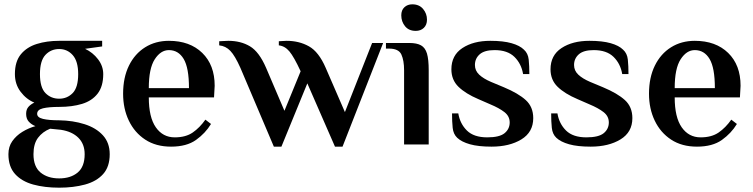

<svg xmlns="http://www.w3.org/2000/svg" viewBox="-20 -669 3485 889"><path d="M254 200Q187 200 134 185.5Q81 171 50 137Q19 103 19 45Q19 10 37 -15.5Q55 -41 83.5 -58.5Q112 -76 144 -85Q126 -92 113.5 -105.5Q101 -119 101 -142Q101 -162 111.5 -174Q122 -186 139 -194Q102 -209 75.5 -244Q49 -279 49 -326Q49 -384 76.5 -417.5Q104 -451 150.5 -465.5Q197 -480 254 -480H453V-454L374 -443Q410 -426 434 -394.5Q458 -363 458 -326Q458 -269 432 -235.5Q406 -202 360 -188Q314 -174 254 -174Q206 -174 179 -167.5Q152 -161 152 -142Q152 -125 179 -118.5Q206 -112 254 -112Q318 -111 371.5 -94Q425 -77 456.5 -42.5Q488 -8 488 45Q488 103 457.5 137Q427 171 373.5 185.5Q320 200 254 200ZM254 -212Q291 -212 316.5 -238Q342 -264 342 -326Q342 -385 317 -413.5Q292 -442 254 -442Q216 -442 190.5 -415Q165 -388 165 -326Q165 -264 190.5 -238Q216 -212 254 -212ZM254 157Q307 157 339.5 130Q372 103 372 45Q372 -2 343 -31Q314 -60 262 -68L212 -73Q177 -59 156 -31Q135 -3 135 45Q135 103 168 130Q201 157 254 157Z M772 10Q702 10 652.5 -22.5Q603 -55 576.5 -110.5Q550 -166 550 -235Q550 -310 577 -365Q604 -420 652 -450Q700 -480 762 -480Q859 -480 916.5 -424Q974 -368 974 -272L971 -218H669Q669 -126 701.5 -79.5Q734 -33 789 -33Q840 -33 872.5 -55.5Q905 -78 931 -115L957 -95Q931 -52 887.5 -21Q844 10 772 10ZM669 -261H855Q855 -355 830.5 -396Q806 -437 762 -437Q724 -437 696.5 -394.5Q669 -352 669 -261Z M1248 10 1093 -355Q1068 -411 1046.5 -433.5Q1025 -456 995 -459V-478Q998 -478 1014.5 -479Q1031 -480 1037 -480Q1095 -480 1137.5 -454.5Q1180 -429 1212 -355L1297 -156L1372 -339Q1341 -406 1320 -431Q1299 -456 1271 -459V-478Q1274 -478 1287.5 -479Q1301 -480 1307 -480Q1365 -480 1410.5 -454.5Q1456 -429 1488 -355L1577 -150L1703 -470H1754L1566 10H1531L1403 -283L1283 10Z M1905 -526Q1873 -526 1855.5 -547.5Q1838 -569 1838 -598Q1838 -622 1852.5 -635.5Q1867 -649 1889 -649Q1921 -649 1939 -627.5Q1957 -606 1957 -578Q1957 -554 1942.5 -540Q1928 -526 1905 -526ZM1851 0V-344Q1851 -389 1838.5 -416.5Q1826 -444 1781 -444H1767V-470H1875Q1910 -470 1929.5 -459Q1949 -448 1957 -421Q1965 -394 1965 -344V0Z M2256 10Q2195 10 2156 -1Q2117 -12 2097 -31Q2079 -48 2076 -77Q2073 -106 2073 -144H2102Q2110 -96 2142 -64.5Q2174 -33 2236 -33Q2293 -33 2316.5 -52.5Q2340 -72 2340 -102Q2340 -131 2315.5 -150Q2291 -169 2250 -186L2195 -210Q2136 -235 2103 -267Q2070 -299 2070 -348Q2070 -413 2121 -446.5Q2172 -480 2250 -480Q2310 -480 2348.5 -469Q2387 -458 2406 -439Q2425 -422 2428 -393Q2431 -364 2431 -326H2402Q2394 -374 2362 -405.5Q2330 -437 2270 -437Q2223 -437 2201 -417.5Q2179 -398 2179 -368Q2179 -342 2198.5 -323.5Q2218 -305 2253 -290L2313 -265Q2380 -237 2414.5 -205.5Q2449 -174 2449 -122Q2449 -57 2394 -23.5Q2339 10 2256 10Z M2715 10Q2654 10 2615 -1Q2576 -12 2556 -31Q2538 -48 2535 -77Q2532 -106 2532 -144H2561Q2569 -96 2601 -64.5Q2633 -33 2695 -33Q2752 -33 2775.5 -52.5Q2799 -72 2799 -102Q2799 -131 2774.5 -150Q2750 -169 2709 -186L2654 -210Q2595 -235 2562 -267Q2529 -299 2529 -348Q2529 -413 2580 -446.5Q2631 -480 2709 -480Q2769 -480 2807.5 -469Q2846 -458 2865 -439Q2884 -422 2887 -393Q2890 -364 2890 -326H2861Q2853 -374 2821 -405.5Q2789 -437 2729 -437Q2682 -437 2660 -417.5Q2638 -398 2638 -368Q2638 -342 2657.5 -323.5Q2677 -305 2712 -290L2772 -265Q2839 -237 2873.5 -205.5Q2908 -174 2908 -122Q2908 -57 2853 -23.5Q2798 10 2715 10Z M3207 10Q3137 10 3087.5 -22.5Q3038 -55 3011.5 -110.5Q2985 -166 2985 -235Q2985 -310 3012 -365Q3039 -420 3087 -450Q3135 -480 3197 -480Q3294 -480 3351.5 -424Q3409 -368 3409 -272L3406 -218H3104Q3104 -126 3136.5 -79.5Q3169 -33 3224 -33Q3275 -33 3307.5 -55.5Q3340 -78 3366 -115L3392 -95Q3366 -52 3322.5 -21Q3279 10 3207 10ZM3104 -261H3290Q3290 -355 3265.5 -396Q3241 -437 3197 -437Q3159 -437 3131.5 -394.5Q3104 -352 3104 -261Z"/></svg>

Font: El Messiri SemiBold
Style: Regular
Weight: 600
Designer: Mohamed Gaber
Foundry: Kief Type Foundry
Version: Version 2.020; ttfautohint (v1.8.3)